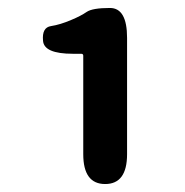

<svg xmlns="http://www.w3.org/2000/svg" viewBox="-20 -894 464 482"><path d="M244 -432Q189 -432 189 -507V-754Q189 -759 184 -759H163Q90 -759 88 -792Q85 -825 108 -828.5Q131 -832 159 -844Q183 -854 197.5 -864Q212 -874 256 -874Q299 -874 299 -799V-507Q299 -432 244 -432Z"/></svg>

Font: Resource Han Rounded JP
Style: Bold
Weight: 700
Designer: Cyano Hao (round all glyphs); Ryoko NISHIZUKA 西塚涼子 (kana, bopomofo & ideographs); Paul D. Hunt (Latin, Greek & Cyrillic)
Foundry: Cyano Hao
Version: 0.990